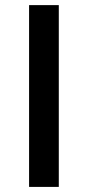

<svg xmlns="http://www.w3.org/2000/svg" viewBox="-20 -734 345 754"><path d="M94.2 0V-713.9H210.9V0Z"/></svg>

Font: f1_52653          
Style: Regular
Weight: 600
Foundry: Ascender Corporation
Version: Version 1.10